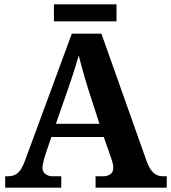

<svg xmlns="http://www.w3.org/2000/svg" viewBox="-20 -870 793 890"><path d="M4 0V-53H16Q34 -53 48 -59Q62 -65 73.5 -80.5Q85 -96 96 -126L313 -714H450L659 -125Q669 -97 680.5 -81.5Q692 -66 705.5 -59.5Q719 -53 735 -53H753V0H423V-53H462Q477 -53 491 -62Q505 -71 505 -92Q505 -100 503.5 -108Q502 -116 500 -123Q498 -130 496 -135L461 -235H218L189 -149Q187 -141 184 -131Q181 -121 179 -110.5Q177 -100 177 -92Q177 -73 191 -63Q205 -53 222 -53H264V0ZM239 -296H441L388 -460Q381 -483 373 -509.5Q365 -536 358 -563Q351 -590 345 -613Q339 -592 331 -566Q323 -540 314.5 -514Q306 -488 298 -465ZM230 -771V-850H520V-771Z"/></svg>

Font: Noto Serif Tamil
Style: Italic
Weight: 400
Italic angle: -12°
Designer: Indian Type Foundry, Tom Grace, and the Monotype Design Team
Foundry: Monotype Imaging Inc.
Version: Version 2.003